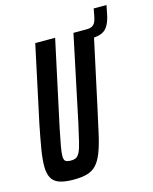

<svg xmlns="http://www.w3.org/2000/svg" viewBox="-117 -856 751 942"><g transform="rotate(-15 258.0 -385.0)"><path d="M328 -638 338 -688H389Q408 -688 418.5 -693.5Q429 -699 435 -711Q441 -723 444 -741L451 -778H516L512 -758Q506 -721 497 -697.5Q488 -674 474.5 -661Q461 -648 438.5 -643Q416 -638 379 -638ZM139 8Q94 8 66.5 -2Q39 -12 27.5 -34.5Q16 -57 16 -92Q16 -129 24.5 -179.5Q33 -230 47 -300L130 -688H231L137 -251Q126 -198 120.5 -166.5Q115 -135 115 -118Q115 -105 118.5 -98Q122 -91 130.5 -88.5Q139 -86 150 -86Q168 -86 178 -92Q188 -98 196 -114.5Q204 -131 212 -164Q220 -197 232 -251L324 -688H426L342 -299Q326 -224 313.5 -170Q301 -116 287 -81.5Q273 -47 254.5 -27.5Q236 -8 208.5 0Q181 8 139 8Z"/></g></svg>

Font: Saira UltraCondensed
Style: Bold Italic
Weight: 700
Width: 1
Italic angle: -12°
Designer: Hector Gatti with collaboration of the Omnibus-Type team
Foundry: Omnibus-Type
Version: Version 1.101